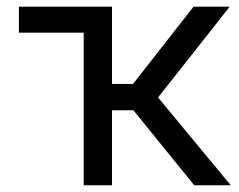

<svg xmlns="http://www.w3.org/2000/svg" viewBox="-20 -550 711 570"><path d="M312.5 -300.8H375L554.7 -530.3H662.1L449.2 -260.7L665 0H556.6L376 -222.7H312.5V0H228.5V-453.1H36.1V-530.3H312.5Z"/></svg>

Font: Pretendard JP
Style: Regular
Weight: 400
Designer: Base glyphs from Inter by Rasmus Andersson; Hangeul glyphs from Noto Sans CJK(Source Han Sans) by Jang Soo-young and Kan
Foundry: Kil Hyung-jin
Version: Version 1.309